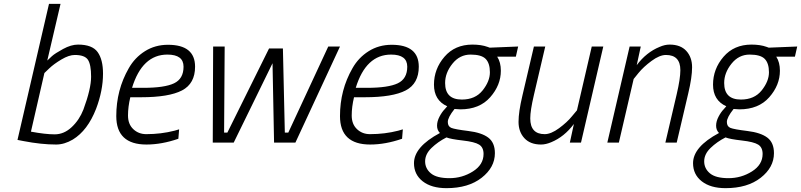

<svg xmlns="http://www.w3.org/2000/svg" viewBox="-20 -742 4168 999"><path d="M386 -510Q460 -510 488 -471Q516 -432 516 -359Q516 -271 480 -176Q436 -63 359 -16Q315 10 272 10Q195 10 102 -8L71 -14L235 -722H295L226 -427Q235 -436 250.5 -450Q266 -464 308 -487Q350 -510 386 -510ZM141 -57Q216 -43 264.5 -43Q313 -43 353 -80.5Q393 -118 414 -172Q454 -280 454 -343Q454 -406 437.5 -431Q421 -456 369 -456Q339 -456 299.5 -432.5Q260 -409 236 -386L211 -362Z M741 -44Q818 -44 888 -62L912 -69L908 -20Q821 10 742 10Q585 10 585 -138Q585 -274 650 -387Q681 -442 734 -475.5Q787 -509 854 -509Q995 -509 995 -395Q995 -307 927 -271.5Q859 -236 714 -236H658Q646 -186 646 -141Q646 -96 673.5 -70Q701 -44 741 -44ZM726 -285Q836 -285 885.5 -308.5Q935 -332 935 -395Q935 -458 851 -458Q720 -458 667 -285Z M1089 -500H1149L1146 -52H1163L1380 -490H1452L1462 -52H1480L1688 -500H1749L1517 0H1406L1398 -413L1196 0H1087Z M1905 -44Q1982 -44 2052 -62L2076 -69L2072 -20Q1985 10 1906 10Q1749 10 1749 -138Q1749 -274 1814 -387Q1845 -442 1898 -475.5Q1951 -509 2018 -509Q2159 -509 2159 -395Q2159 -307 2091 -271.5Q2023 -236 1878 -236H1822Q1810 -186 1810 -141Q1810 -96 1837.5 -70Q1865 -44 1905 -44ZM1890 -285Q2000 -285 2049.5 -308.5Q2099 -332 2099 -395Q2099 -458 2015 -458Q1884 -458 1831 -285Z M2303 237Q2225 237 2179.5 201.5Q2134 166 2134 107Q2134 22 2269 -50Q2254 -65 2254 -88Q2254 -111 2267 -135.5Q2280 -160 2294 -174L2307 -189Q2238 -220 2238 -301.5Q2238 -383 2292.5 -446.5Q2347 -510 2438 -510Q2484 -510 2517 -498L2528 -494L2676 -500L2664 -447H2567Q2586 -418 2586 -374Q2586 -299 2530.5 -236Q2475 -173 2375 -173L2345 -175Q2310 -131 2310 -107.5Q2310 -84 2328.5 -76.5Q2347 -69 2416.5 -60.5Q2486 -52 2520.5 -26Q2555 0 2555 55Q2555 129 2486 183Q2417 237 2303 237ZM2496 59Q2496 25 2473 10.5Q2450 -4 2387.5 -11Q2325 -18 2303 -27Q2258 -4 2225 28Q2192 60 2192 97.5Q2192 135 2222 160Q2252 185 2318.5 185Q2385 185 2440.5 150Q2496 115 2496 59ZM2383 -224Q2453 -224 2491 -271.5Q2529 -319 2529 -366Q2529 -413 2507 -435.5Q2485 -458 2428.5 -458Q2372 -458 2334 -410.5Q2296 -363 2296 -310Q2296 -224 2383 -224Z M2795 10Q2739 10 2708.5 -23Q2678 -56 2678 -108Q2678 -160 2698 -244L2758 -500H2817L2758 -248Q2739 -167 2739 -126Q2739 -44 2814 -44Q2847 -44 2889 -75Q2931 -106 2956 -137L2982 -168L3059 -500H3119L3003 0H2945L2966 -97Q2916 -30 2848 -2Q2820 10 2795 10Z M3464 -510Q3521 -510 3551 -477Q3581 -444 3581 -392Q3581 -340 3561 -256L3501 0H3442L3501 -252Q3520 -333 3520 -377Q3520 -456 3445 -456Q3412 -456 3370 -425Q3328 -394 3302 -362L3277 -331L3200 0H3140L3256 -500H3314L3293 -403Q3343 -470 3412 -498Q3439 -510 3464 -510Z M3755 237Q3677 237 3631.5 201.5Q3586 166 3586 107Q3586 22 3721 -50Q3706 -65 3706 -88Q3706 -111 3719 -135.5Q3732 -160 3746 -174L3759 -189Q3690 -220 3690 -301.5Q3690 -383 3744.5 -446.5Q3799 -510 3890 -510Q3936 -510 3969 -498L3980 -494L4128 -500L4116 -447H4019Q4038 -418 4038 -374Q4038 -299 3982.5 -236Q3927 -173 3827 -173L3797 -175Q3762 -131 3762 -107.5Q3762 -84 3780.5 -76.5Q3799 -69 3868.5 -60.5Q3938 -52 3972.5 -26Q4007 0 4007 55Q4007 129 3938 183Q3869 237 3755 237ZM3948 59Q3948 25 3925 10.5Q3902 -4 3839.5 -11Q3777 -18 3755 -27Q3710 -4 3677 28Q3644 60 3644 97.5Q3644 135 3674 160Q3704 185 3770.5 185Q3837 185 3892.5 150Q3948 115 3948 59ZM3835 -224Q3905 -224 3943 -271.5Q3981 -319 3981 -366Q3981 -413 3959 -435.5Q3937 -458 3880.5 -458Q3824 -458 3786 -410.5Q3748 -363 3748 -310Q3748 -224 3835 -224Z"/></svg>

Font: Titillium Web Light
Style: Italic
Weight: 300
Italic angle: -13°
Version: Version 1.002;PS 57.000;hotconv 1.0.70;makeotf.lib2.5.55311